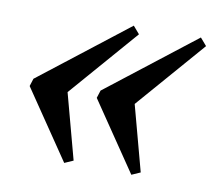

<svg xmlns="http://www.w3.org/2000/svg" viewBox="-55 -491 608 541"><g transform="rotate(10 248.5 -220.5)"><path d="M124 -253.5 185.5 -24.5 160.5 -13.5 27 -210 34 -232 286.5 -428.5 305 -407 99.5 -170.5ZM316 -253.5 377.5 -24.5 352.5 -13.5 219 -210 226 -232 478.5 -428.5 497 -407 291.5 -170.5Z"/></g></svg>

Font: Newsreader 24pt Medium
Style: Italic
Weight: 500
Italic angle: -17°
Designer: Hugues Gentile
Foundry: Production Type
Version: Version 1.003